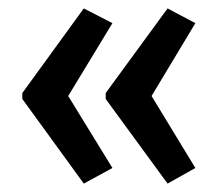

<svg xmlns="http://www.w3.org/2000/svg" viewBox="-20 -495 518 456"><path d="M33 -274V-260L179 -59L247 -96L142 -267L247 -440L179 -475ZM231 -274V-260L378 -59L444 -96L340 -267L444 -440L378 -475Z"/></svg>

Font: Noto Sans Gurmukhi UI ExtraCondensed Medium
Style: Regular
Weight: 500
Width: 2
Designer: Jelle Bosma - Monotype Design Team
Foundry: Monotype Imaging Inc.
Version: Version 2.004